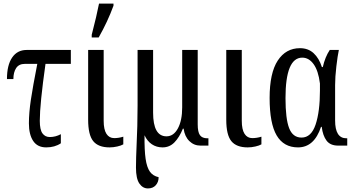

<svg xmlns="http://www.w3.org/2000/svg" viewBox="-20 -816 1980 1076"><path d="M142 -125Q142 -183 153 -257Q164 -331 189 -458H119Q86 -458 70.5 -434.5Q55 -411 55 -373H19Q19 -451 48 -493.5Q77 -536 129 -536H377V-458H235Q203 -232 203 -139Q203 -89 218 -68.5Q233 -48 259 -48Q291 -48 321 -64V-13Q287 10 239 10Q190 10 166 -26Q142 -62 142 -125Z M474 -145V-536H561V-139Q561 -90 576.5 -66Q592 -42 620 -42Q645 -42 671 -50V-7Q659 0 637 5Q615 10 594 10Q531 10 502.5 -25Q474 -60 474 -145ZM494 -621Q522 -729 535 -796H616V-784Q583 -694 533 -606H494Z M742 123Q742 92 743 64Q744 36 745 11Q751 -113 751 -225V-536H838V-185Q838 -52 913 -52Q953 -52 977 -96.5Q1001 -141 1001 -214V-536H1088V-119Q1088 -76 1100.5 -58.5Q1113 -41 1142 -41H1148V0H1103Q1067 0 1041 -25.5Q1015 -51 1009 -95H1005Q985 -46 957.5 -18Q930 10 891 10Q857 10 831 -7.5Q805 -25 790 -58Q789 26 796 74Q803 122 820 146Q837 170 869 177Q869 204 853 222Q837 240 809 240Q780 240 761 212.5Q742 185 742 123Z M1248 -145V-536H1335V-139Q1335 -90 1350.5 -66Q1366 -42 1394 -42Q1419 -42 1445 -50V-7Q1433 0 1411 5Q1389 10 1368 10Q1305 10 1276.5 -25Q1248 -60 1248 -145Z M1491 -267Q1491 -407 1536.5 -476.5Q1582 -546 1661 -546Q1707 -546 1737.5 -518Q1768 -490 1784 -440H1789Q1802 -497 1828 -536H1879Q1872 -504 1865 -444Q1858 -384 1858 -339V-141Q1858 -41 1921 -41H1926V0H1875Q1831 0 1810 -28Q1789 -56 1783 -105H1779Q1741 10 1650 10Q1570 10 1530.5 -57Q1491 -124 1491 -267ZM1773 -309V-348Q1764 -420 1737.5 -456.5Q1711 -493 1674 -493Q1580 -493 1580 -266Q1580 -150 1600.5 -97.5Q1621 -45 1670 -45Q1724 -45 1748.5 -117.5Q1773 -190 1773 -309Z"/></svg>

Font: Noto Serif Cond
Style: Regular
Weight: 400
Width: 3
Designer: Monotype Design Team
Foundry: Monotype Imaging Inc.
Version: Version 1.001